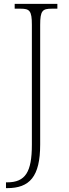

<svg xmlns="http://www.w3.org/2000/svg" viewBox="-20 -734 356 994"><path d="M11 240H17C133 240 188 181 188 14V-605C188 -679 200 -689 248 -689H277V-714H56V-689H86C133 -689 145 -679 145 -606V15C145 156 112 210 17 210H11Z"/></svg>

Font: Noto Serif Devanagari SemiCondensed ExtraLight
Style: Regular
Weight: 200
Width: 4
Designer: Universal Thirst, Indian Type Foundry and the Monotype Design Team
Foundry: Monotype Imaging Inc.
Version: Version 2.004